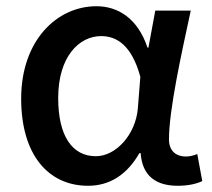

<svg xmlns="http://www.w3.org/2000/svg" viewBox="-20 -584 682 617"><path d="M263 13C332 13 388 -22 428 -92H432C437 -18 482 13 551 13C587 13 613 6 630 -2L614 -89C602 -84 589 -81 577 -81C546 -81 523 -99 523 -136C523 -231 563 -411 593 -550H479L457 -431H454C422 -527 357 -564 290 -564C163 -564 48 -454 48 -267C48 -87 135 13 263 13ZM288 -82C212 -82 167 -147 167 -269C167 -403 235 -468 305 -468C354 -468 403 -440 431 -337L423 -236C416 -152 353 -82 288 -82Z"/></svg>

Font: Genne Gothic Medium
Style: Regular
Weight: 500
Designer: Ryoko NISHIZUKA (kana & ideographs); Paul D. Hunt (Latin, Greek & Cyrillic); Wenlong ZHANG (bopomofo); Sandoll Communica
Foundry: Adobe Systems Incorporated
Version: Version 1.004;PS 1.004;hotconv 16.6.51;makeotf.lib2.5.65220